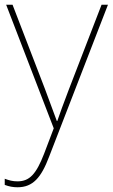

<svg xmlns="http://www.w3.org/2000/svg" viewBox="-26 -548 476 811"><path d="M0 -528 201 -6 160 102C127 187 99 218 48 218C27 218 13 214 -6 207V233C13 240 29 243 48 243C113 243 148 202 181 115L430 -528H403L264 -168C241 -108 226 -66 216 -37H214C204 -65 188 -108 164 -172L27 -528Z"/></svg>

Font: Noto Sans Gujarati UI Thin
Style: Regular
Weight: 100
Designer: Jelle Bosma - Monotype Design Team, Universal Thirst
Foundry: Monotype Imaging Inc.
Version: Version 2.106